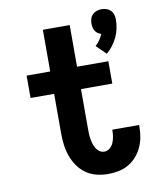

<svg xmlns="http://www.w3.org/2000/svg" viewBox="-87 -853 775 930"><g transform="rotate(-10 300.0 -388.0)"><path d="M464 -567 417 -613Q429 -624 438.5 -637.5Q448 -651 454 -666Q445 -669 437 -674.5Q429 -680 424.5 -688Q420 -696 418 -705Q416 -714 416 -723Q416 -736 419.5 -747.5Q423 -759 431.5 -767.5Q440 -776 452 -780Q464 -784 476 -784Q488 -784 500 -780Q512 -776 520.5 -767.5Q529 -759 532.5 -747.5Q536 -736 536 -723Q536 -701 531.5 -679Q527 -657 517.5 -637Q508 -617 494.5 -599Q481 -581 464 -567ZM370 8Q341 8 313 1Q285 -6 261.5 -22.5Q238 -39 221.5 -63Q205 -87 195.5 -114Q186 -141 182.5 -169.5Q179 -198 179 -226V-420H63V-530H179V-735H311V-530H465V-420H311V-226Q311 -214 311.5 -201Q312 -188 314 -175.5Q316 -163 319.5 -151Q323 -139 329.5 -128Q336 -117 346.5 -109.5Q357 -102 370 -102Q385 -102 397 -112Q409 -122 415 -136Q421 -150 423.5 -165Q426 -180 426 -195Q426 -196 426 -197.5Q426 -199 426 -200H558Q558 -198 558 -195Q558 -192 558 -189Q558 -163 553 -137.5Q548 -112 537 -89Q526 -66 508.5 -46.5Q491 -27 468.5 -14.5Q446 -2 420.5 3Q395 8 370 8Z"/></g></svg>

Font: Iosevka Slab XBdEx
Style: Regular
Weight: 800
Width: 7
Monospace: yes
Designer: Belleve Invis
Foundry: Belleve Invis
Version: Version 11.1.0; ttfautohint (v1.8.3)